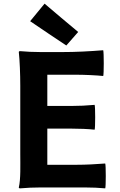

<svg xmlns="http://www.w3.org/2000/svg" viewBox="-20 -1026 655 1051"><path d="M91 -370V-185C91 -122 94 -46 83 0C83 2 83 5 91 5C120 2 167 0 207 0H323H440C480 0 527 2 556 5C560 0 560 -124 556 -131C504 -127 452 -124 398 -124H239V-322H369C412 -322 466 -320 498 -316C502 -322 502 -446 498 -452C455 -448 412 -446 369 -446H239V-617H392C443 -617 507 -614 545 -610C549 -617 549 -741 545 -751C470 -745 395 -741 318 -741H204C165 -741 119 -743 91 -746C88 -746 83 -746 83 -741C88 -695 91 -619 91 -556V-370ZM244 -843 343 -777 408 -851 316 -928 224 -1006 145 -910Z"/></svg>

Font: GenSekiGothic2 TW B
Style: Regular
Weight: 700
Version: Version 2.100;PS 2.1;hotconv 16.6.51;makeotf.lib2.5.65220 DE